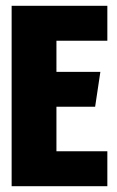

<svg xmlns="http://www.w3.org/2000/svg" viewBox="-20 -640 402 660"><path d="M20 -620H349V-500H174V-393H325L307 -273H174V-120H349V0H20Z"/></svg>

Font: Smooch Sans Black
Style: Regular
Weight: 900
Designer: Robert E. Leuschke
Foundry: Robert E. Leuschke
Version: Version 1.010; ttfautohint (v1.8.3)